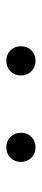

<svg xmlns="http://www.w3.org/2000/svg" viewBox="217 -881 132 606"><g transform="rotate(-90 283.0 -578.0)"><path d="M394 -532Q374 -532 361 -545Q348 -558 348 -578Q348 -598 361 -611Q374 -624 394 -624Q414 -624 427 -611Q440 -598 440 -578Q440 -558 427 -545Q414 -532 394 -532ZM121 -532Q101 -532 88 -545Q75 -558 75 -578Q75 -598 88 -611Q101 -624 121 -624Q141 -624 154 -611Q167 -598 167 -578Q167 -558 154 -545Q141 -532 121 -532Z"/></g></svg>

Font: Lil Grotesk Thin
Style: Regular
Weight: 100
Designer: Bastien Sozeau
Foundry: NBR — Bastien Sozeau
Version: Version 3.003; ttfautohint (v1.8.4.7-5d5b);gftools[0.9.33]